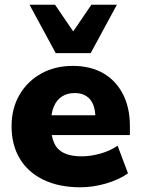

<svg xmlns="http://www.w3.org/2000/svg" viewBox="-20 -782 595 813"><path d="M320 11Q230 11 164.5 -20.5Q99 -52 64 -110Q29 -168 29 -247Q29 -323 62.5 -380.5Q96 -438 154.5 -470.5Q213 -503 288 -503Q363 -503 417 -472Q471 -441 500.5 -383.5Q530 -326 530 -249V-210H178V-294H400L384 -281Q384 -335 361 -361.5Q338 -388 296 -388Q265 -388 242.5 -373.5Q220 -359 208 -331Q196 -303 196 -261V-252Q196 -205 209.5 -176Q223 -147 252 -133.5Q281 -120 325 -120Q363 -120 404.5 -131.5Q446 -143 478 -165L522 -48Q484 -21 429 -5Q374 11 320 11ZM216 -557 105 -762H213L290 -649L367 -762H475L364 -557Z"/></svg>

Font: Nunito Sans 12pt Black
Style: Regular
Weight: 900
Designer: Vernon Adams
Foundry: Vernon Adams
Version: Version 3.101;gftools[0.9.27]